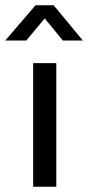

<svg xmlns="http://www.w3.org/2000/svg" viewBox="-46 -710 335 730"><path d="M80 0V-470H168V0ZM269 -556H193L124 -640L54 -556H-26L89 -690H158Z"/></svg>

Font: Mukta Malar
Style: Regular
Weight: 400
Designer: Aadarsh Rajan, Girish Dalvi, Yashodeep Gholap
Foundry: Ek Type
Version: Version 2.538;PS 1.000;hotconv 16.6.51;makeotf.lib2.5.65220;